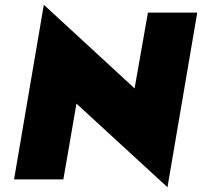

<svg xmlns="http://www.w3.org/2000/svg" viewBox="-20 -753 848 806"><path d="M601 -700 545 -382 164 -733 39 0H246L301 -318L683 33L808 -700Z"/></svg>

Font: Jost* Black
Style: Italic
Weight: 900
Italic angle: -10°
Version: Version 3.7